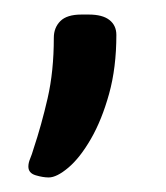

<svg xmlns="http://www.w3.org/2000/svg" viewBox="-20 -128 228 264"><path d="M47 116Q39 116 29 113Q19 110 19 101Q19 96 21.5 90Q24 84 26 77Q37 44 45.5 7Q54 -30 54 -76Q54 -90 63 -99Q72 -108 92 -108H102Q121 -108 130.5 -100.5Q140 -93 140 -80Q140 -35 130 1Q120 37 105 63Q90 89 74 102.5Q58 116 47 116Z"/></svg>

Font: Asap Condensed VF Beta
Style: Regular
Weight: 400
Designer: Pablo Cosgaya
Foundry: Omnibus-Type
Version: Version 1.008